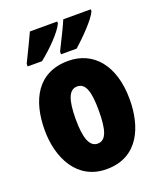

<svg xmlns="http://www.w3.org/2000/svg" viewBox="-143 -856 802 957"><g transform="rotate(-20 258.0 -378.0)"><path d="M454 -756V-766H308C298 -741 274 -692 238 -620V-606H321C367 -647 438 -718 454 -756ZM276 -756V-766H131C120 -742 97 -693 61 -620V-606H137C194 -651 258 -716 276 -756ZM483 -278C483 -460 393 -563 259 -563C97 -563 32 -437 32 -278C32 -132 100 10 257 10C427 10 483 -136 483 -278ZM196 -276C196 -380 215 -428 258 -428C303 -428 319 -379 319 -278C319 -176 303 -125 258 -125C215 -125 196 -177 196 -276Z"/></g></svg>

Font: Noto Sans Hebrew ExtraCondensed Black
Style: Regular
Weight: 900
Width: 2
Designer: Monotype Design Team
Foundry: Monotype Imaging Inc.
Version: Version 2.004